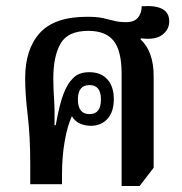

<svg xmlns="http://www.w3.org/2000/svg" viewBox="-20 -615 608 641"><path d="M386 6V-369Q386 -445 359.5 -478.5Q333 -512 275 -512Q207 -512 182.5 -470Q158 -428 158 -353Q158 -321 160.5 -285Q163 -249 162 -197H166Q179 -269 192.5 -303Q206 -337 223 -353Q242 -374 278 -374Q317 -374 338.5 -350Q360 -326 360 -284Q360 -242 339 -218.5Q318 -195 283 -195Q265 -195 248 -202Q231 -209 220 -227Q205 -195 196 -143.5Q187 -92 187 -32V0H81V-67Q81 -159 72.5 -230Q64 -301 64 -354Q64 -451 113 -505Q162 -559 271 -559Q304 -559 324 -554.5Q344 -550 361 -545.5Q378 -541 401 -541Q428 -541 440.5 -556Q453 -571 453 -594Q545 -601 545 -544Q545 -516 521.5 -498.5Q498 -481 451 -487L449 -484Q493 -443 493 -361V-55L446 6ZM279 -234Q317 -234 317 -283Q317 -331 279 -331Q240 -331 240 -283Q240 -234 279 -234Z"/></svg>

Font: Noto Serif Thai Condensed SemiBold
Style: Regular
Weight: 600
Width: 3
Designer: Monotype Design Team
Foundry: Monotype Imaging Inc.
Version: Version 2.002; ttfautohint (v1.8.4.7-5d5b)